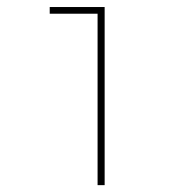

<svg xmlns="http://www.w3.org/2000/svg" viewBox="-20 -540 540 560"><path d="M264.6 0V-500H125V-519.5H285.2V0Z"/></svg>

Font: Mgen+ 1mn thin
Style: Regular
Weight: 100
Designer: [Source Han Sans]
Ryoko NISHIZUKA  (kana & ideographs); Paul D. Hunt (Latin, Greek & Cyrillic); Wenlong ZHANG  (bopomofo
Version: Version 1.059.20150602